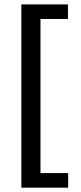

<svg xmlns="http://www.w3.org/2000/svg" viewBox="-20 -783 374 887"><path d="M167 -695.3H293.9V-762.7H78.6V84H294.9V16.6H167Z"/></svg>

Font: Inder
Style: Regular
Weight: 400
Designer: Irina Smirnova
Foundry: Irina Smirnova
Version: Version 1.001